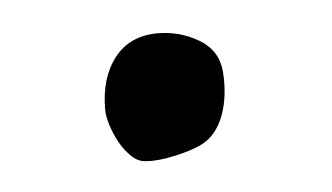

<svg xmlns="http://www.w3.org/2000/svg" viewBox="-27 -369 344 199"><g transform="rotate(-5 145.0 -269.5)"><path d="M142 -335Q165 -335 184.5 -323.5Q204 -312 206 -290Q208 -264 200.5 -244Q193 -224 177 -216Q167 -211 149 -207Q131 -203 119 -204Q111 -204 104 -210.5Q97 -217 92 -226Q87 -235 84 -244.5Q81 -254 81 -261Q81 -294 97 -314.5Q113 -335 142 -335Z"/></g></svg>

Font: BM YEONSUNG
Style: Regular
Weight: 400
Designer: Bongjin Kim; Myungsoo Han; Jaehyun Keum; Jihee Min; Dokyung Lee; Chorong Kim; Jooyeon Kang; Sang-a Kim;
Foundry: Sandoll Communications Inc.
Version: Version 1.000;PS 1;hotconv 16.6.51;makeotf.lib2.5.65220